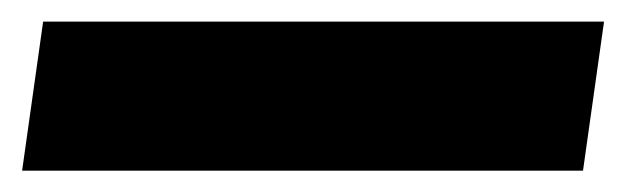

<svg xmlns="http://www.w3.org/2000/svg" viewBox="-40 -20 580 178"><path d="M520 0 500.5 138.2H-19.5L0 0Z"/></svg>

Font: Fivo Sans Black
Style: Regular
Weight: 900
Designer: Alexander Slobzheninov
Foundry: Alexander Slobzheninov
Version: 1.0